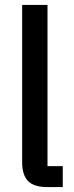

<svg xmlns="http://www.w3.org/2000/svg" viewBox="-20 -760 300 780"><path d="M172 0Q118 0 94 -24.5Q70 -49 70 -101V-740H173V-85H235V0Z"/></svg>

Font: IBM Plex Sans Cond Medm
Style: Regular
Weight: 500
Width: 3
Designer: Mike Abbink, Paul van der Laan, Pieter van Rosmalen
Foundry: Bold Monday
Version: Version 1.3